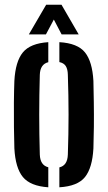

<svg xmlns="http://www.w3.org/2000/svg" viewBox="-20 -787 458 815"><path d="M41 -157Q40 -195 39.2 -247Q38.5 -299 39 -351.2Q39.5 -403.5 41 -443.5Q45.5 -526 77 -564.5Q108.5 -603 185 -608V-523Q150.5 -514.5 149 -469.5Q146.5 -381.5 146.5 -299.8Q146.5 -218 149 -131Q150.5 -85.5 185 -77V8Q109 3 77.2 -35.5Q45.5 -74 41 -157ZM232 8V-76.5Q266.5 -84.5 268 -131Q271 -219 271 -300.2Q271 -381.5 268 -469.5Q267.5 -493.5 259.2 -506.5Q251 -519.5 232 -523.5V-608Q309.5 -603.5 340.8 -564.5Q372 -525.5 376.5 -443.5Q377.5 -405 378.2 -353.2Q379 -301.5 378.5 -249.2Q378 -197 376.5 -157Q372 -74.5 340.8 -35.5Q309.5 3.5 232 8ZM102.5 -641 176 -767H241L314 -641H241.5L208.5 -704L175 -641Z"/></svg>

Font: Big Shoulders Stencil Display
Style: Bold
Weight: 700
Designer: Patric King
Foundry: XO Type Co
Version: Version 1.000